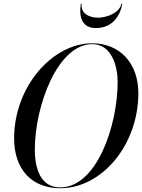

<svg xmlns="http://www.w3.org/2000/svg" viewBox="-20 -990 755 1020"><path d="M414 -970H409.5C399.5 -909 409.5 -841 489.5 -841C579.5 -841 619.5 -909 629.5 -970H625C615 -921 546.5 -896 499.5 -896C452.5 -896 406.5 -921 414 -970ZM300 10C523 10 715 -222 715 -495C715 -658 613 -760 470 -760C257 -760 55 -528 55 -255C55 -92 147 10 300 10ZM470 -755.5C574 -755.5 605 -637 605 -555C605 -323 494 5.5 300 5.5C196 5.5 165 -93 165 -195C165 -427 286 -755.5 470 -755.5Z"/></svg>

Font: Bodoni* 36pt
Style: Italic
Weight: 400
Italic angle: -13°
Version: Version 2.3